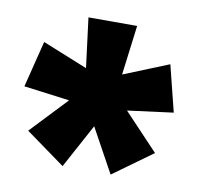

<svg xmlns="http://www.w3.org/2000/svg" viewBox="-59 -824 592 571"><g transform="rotate(10 237.5 -538.5)"><path d="M311 -763H164L183 -613L47 -668L12 -528L150 -510L46 -400L165 -314L237 -447L310 -314L429 -400L325 -510L463 -528L428 -668L292 -613Z"/></g></svg>

Font: Noto Sans Lao ExtraCondensed Black
Style: Regular
Weight: 900
Width: 2
Designer: Monotype Design Team
Foundry: Monotype Imaging Inc.
Version: Version 2.003